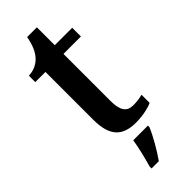

<svg xmlns="http://www.w3.org/2000/svg" viewBox="-287 -686 934 934"><g transform="rotate(-45 180.5 -219.0)"><path d="M226 10C279 10 322 -2 341 -11V-67C321 -62 301 -59 276 -59C233 -59 213 -87 213 -152V-476H333V-536H213V-659H146C137 -611 123 -580 104 -559C85 -537 55 -521 19 -520V-476H89V-147C89 -30 138 10 226 10ZM122 208V221H172C202 179 240 113 257 71V61H156C149 107 134 166 122 208Z"/></g></svg>

Font: Noto Serif Armenian SemiCondensed SemiBold
Style: Regular
Weight: 600
Width: 4
Designer: Monotype Design Team
Foundry: Monotype Imaging Inc.
Version: Version 2.008